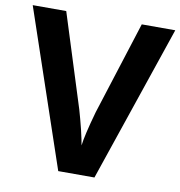

<svg xmlns="http://www.w3.org/2000/svg" viewBox="-80 -788 810 862"><g transform="rotate(10 325.0 -357.0)"><path d="M361.8 -289.1C340.8 -214.4 328.6 -161.6 325.2 -131.8C323.2 -145 318.4 -168 310.5 -201.7C302.2 -234.9 294.4 -264.2 287.1 -289.1L152.8 -713.9H0L242.2 0H407.2L649.9 -713.9H497.1Z"/></g></svg>

Font: Noto Reveo Sans
Style: Bold
Weight: 700
Designer: Monotype Design team
Foundry: Monotype Imaging Inc.
Version: Version 1.04